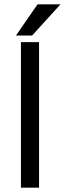

<svg xmlns="http://www.w3.org/2000/svg" viewBox="-20 -860 297 880"><path d="M76 0V-667H159V0ZM257 -840 127 -697H53L152 -840Z"/></svg>

Font: Epunda Sans
Style: Regular
Weight: 400
Designer: Simon Atzbach
Foundry: typofactur
Version: Version 2.204; ttfautohint (v1.8.4.7-5d5b)